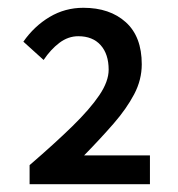

<svg xmlns="http://www.w3.org/2000/svg" viewBox="-20 -910 457 493"><path d="M56 -437V-486Q121 -542 166 -586Q211 -630 235 -665.5Q259 -701 259 -731Q259 -771 238.5 -794Q218 -817 181 -817Q155 -817 132.5 -800Q110 -783 92 -756L40 -803Q68 -843 107.5 -866.5Q147 -890 194 -890Q262 -890 303 -853Q344 -816 344 -745Q344 -705 324.5 -668Q305 -631 272 -593Q239 -555 196 -511H365V-437Z"/></svg>

Font: Noto Sans JP Thin Medium
Style: Regular
Weight: 500
Version: Version 2.004-H2;hotconv 1.0.118;makeotfexe 2.5.65603